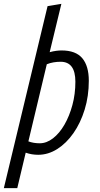

<svg xmlns="http://www.w3.org/2000/svg" viewBox="-49 -796 520 1001"><path d="M-29 185 199 -764 271 -776 210 -524Q228 -529 244 -531Q260 -533 272 -533Q346 -533 380 -492.5Q414 -452 414 -375Q414 -295 392.5 -225Q371 -155 334 -102Q297 -49 249.5 -19Q202 11 150 11Q116 11 85 0L41 185ZM158 -49Q194 -49 227.5 -75Q261 -101 287 -146Q313 -191 328.5 -248.5Q344 -306 344 -370Q344 -474 267 -474Q249 -474 230.5 -471Q212 -468 195 -461L99 -59Q112 -54 127 -51.5Q142 -49 158 -49Z"/></svg>

Font: Ubuntu Sans Condensed
Style: Italic
Weight: 400
Width: 3
Italic angle: -13.5°
Designer: Dalton Maag Ltd
Foundry: Dalton Maag Ltd
Version: Version 1.006; ttfautohint (v1.8.4.7-5d5b)